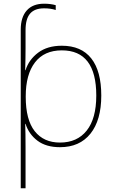

<svg xmlns="http://www.w3.org/2000/svg" viewBox="-20 -785 623 1037"><path d="M281 -757V-731Q254 -740 218 -740Q167 -740 142.5 -711.5Q118 -683 118 -622V-525Q118 -472 116 -406H118Q136 -463 186 -500.5Q236 -538 314 -538Q419 -538 473 -469.5Q527 -401 527 -269Q527 -136 468.5 -63Q410 10 304 10Q229 10 182.5 -25Q136 -60 118 -116H116Q118 -71 118 15V232H92V-625Q92 -692 124.5 -728.5Q157 -765 218 -765Q253 -765 281 -757ZM119 -265V-262Q119 -138 167.5 -76.5Q216 -15 304 -15Q397 -15 448.5 -80Q500 -145 500 -269Q500 -513 314 -513Q219 -513 169 -448Q119 -383 119 -265Z"/></svg>

Font: Noto Sans UI Thin
Style: Regular
Weight: 250
Designer: Monotype Design Team
Foundry: Monotype Imaging Inc.
Version: Version 1.001